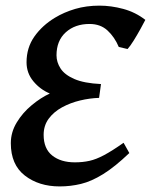

<svg xmlns="http://www.w3.org/2000/svg" viewBox="-20 -650 539 685"><path d="M498.5 -579.1Q493.2 -568.4 481.4 -547.1Q469.7 -525.9 456.8 -505.1Q443.8 -484.4 435.1 -475.1L403.8 -482.4Q388.7 -518.1 363.5 -541.3Q338.4 -564.5 299.3 -564.5Q247.6 -564.5 214.6 -534.7Q181.6 -504.9 181.6 -452.6Q181.6 -428.2 196 -405.8Q210.4 -383.3 245.1 -368.2Q279.8 -353 340.3 -350.1L333.5 -300.8Q300.3 -299.8 265.6 -291.5Q231 -283.2 201.4 -267.1Q171.9 -251 153.8 -226.6Q135.7 -202.1 135.7 -168.9Q135.7 -119.6 166.3 -95.2Q196.8 -70.8 247.1 -70.8Q275.4 -70.8 299.3 -76.2Q323.2 -81.5 351.6 -96.7Q379.9 -111.8 420.9 -140.6L441.4 -104Q389.2 -54.2 347.7 -28.6Q306.2 -2.9 269 6.1Q231.9 15.1 192.9 15.1Q118.7 15.1 68.6 -23.7Q18.6 -62.5 18.6 -139.2Q18.6 -178.2 39.6 -212.9Q60.5 -247.6 92.8 -274.4Q125 -301.3 157.7 -316.4Q123.5 -330.6 99.1 -359.9Q74.7 -389.2 74.7 -427.7Q74.7 -480 102.8 -519.8Q130.9 -559.6 176.3 -586.9Q208.5 -606.4 248.3 -618.2Q288.1 -629.9 335 -629.9Q376.5 -629.9 419.9 -618.2Q463.4 -606.4 498.5 -579.1Z"/></svg>

Font: Gentium Plus
Style: Bold Italic
Weight: 700
Italic angle: -8°
Designer: Victor Gaultney, Annie Olsen, Iska Routamaa, Becca Hirsbrunner
Foundry: SIL International
Version: Version 6.101